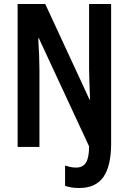

<svg xmlns="http://www.w3.org/2000/svg" viewBox="-20 -734 642 959"><path d="M376 205Q357 205 339 202.5Q321 200 305 194V93Q317 97 331 100Q345 103 360 103Q394 103 409.5 78Q425 53 425 -3L174 -543H171Q174 -495 175.5 -455.5Q177 -416 177 -385V0H68V-714H206L427 -237H430Q428 -284 426.5 -322.5Q425 -361 425 -392V-714H535V-17Q535 95 496.5 150Q458 205 376 205Z"/></svg>

Font: Noto Sans Lao ExtraCondensed SemiBold
Style: Regular
Weight: 600
Width: 2
Designer: Monotype Design Team
Foundry: Monotype Imaging Inc.
Version: Version 2.003; ttfautohint (v1.8.4.7-5d5b)